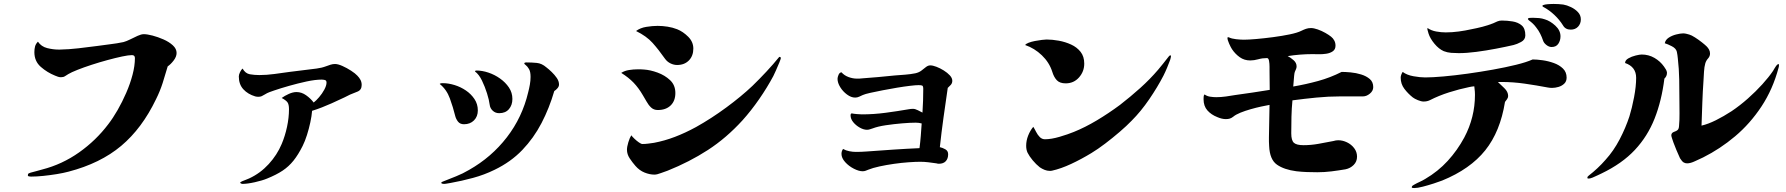

<svg xmlns="http://www.w3.org/2000/svg" viewBox="-20 -865 9040 972"><path d="M874 -597Q874 -578 859 -558.5Q844 -539 829 -529Q817 -487 803.5 -445Q790 -403 770 -363Q699 -215 593.5 -126.5Q488 -38 327 4Q301 11 267 16.5Q233 22 199 25.5Q165 29 137 29Q133 29 127 28Q121 27 121 22Q121 15 126 12.5Q131 10 135 9Q150 5 165 1Q180 -3 194 -7Q295 -33 380.5 -93.5Q466 -154 528 -236Q552 -267 575.5 -308Q599 -349 619 -395Q639 -441 651 -486.5Q663 -532 663 -571Q663 -586 648 -586Q631 -586 598 -579Q565 -572 524.5 -561Q484 -550 444 -537Q404 -524 372.5 -511.5Q341 -499 326 -490Q316 -484 308.5 -479Q301 -474 288 -474Q281 -474 273.5 -476.5Q266 -479 259 -482Q219 -498 186.5 -526.5Q154 -555 154 -601Q154 -617 157.5 -630Q161 -643 172 -654Q189 -629 219 -621.5Q249 -614 277 -614H283Q330 -615 377 -620.5Q424 -626 470 -632Q503 -637 537.5 -641Q572 -645 605 -652Q620 -656 639 -665.5Q658 -675 676.5 -683.5Q695 -692 708 -692Q725 -692 752 -685Q779 -678 807.5 -665.5Q836 -653 855 -635.5Q874 -618 874 -597Z M1811 -435Q1811 -410 1790.5 -401.5Q1770 -393 1752 -386Q1745 -383 1738 -379Q1731 -375 1724 -372Q1708 -364 1691.5 -357Q1675 -350 1659 -342Q1634 -331 1610 -321.5Q1586 -312 1560 -304Q1558 -278 1551 -245.5Q1544 -213 1534 -181.5Q1524 -150 1512 -126Q1490 -82 1466 -52Q1442 -22 1410.5 -1Q1379 20 1332 39Q1308 49 1270 57.5Q1232 66 1206 66Q1205 66 1200.5 64Q1196 62 1196 60Q1196 57 1206 52.5Q1216 48 1227.5 44Q1239 40 1242 38Q1298 12 1340.5 -34.5Q1383 -81 1406 -136Q1423 -176 1433 -222.5Q1443 -269 1443 -312Q1443 -337 1435 -347.5Q1427 -358 1406 -369Q1421 -380 1442 -389.5Q1463 -399 1481 -399Q1507 -399 1530 -382.5Q1553 -366 1568 -346Q1580 -355 1595.5 -373Q1611 -391 1622 -411.5Q1633 -432 1633 -447Q1633 -458 1624.5 -460Q1616 -462 1608 -462Q1576 -462 1532 -452.5Q1488 -443 1444 -430.5Q1400 -418 1368 -407Q1356 -403 1344 -398.5Q1332 -394 1321 -387Q1311 -381 1304.5 -378Q1298 -375 1287 -375Q1280 -375 1272 -377Q1235 -388 1212 -413Q1189 -438 1189 -478Q1189 -487 1195 -499.5Q1201 -512 1208 -518Q1222 -493 1245 -489Q1268 -485 1293 -485Q1330 -485 1370 -490.5Q1410 -496 1446 -501L1583 -518Q1608 -521 1632 -530Q1642 -534 1653.5 -537.5Q1665 -541 1676 -541Q1691 -541 1713.5 -531Q1736 -521 1757.5 -507Q1779 -493 1789 -482Q1799 -472 1805 -460.5Q1811 -449 1811 -435Z M2399 -306Q2399 -275 2379.5 -255.5Q2360 -236 2329 -236Q2309 -236 2298.5 -249.5Q2288 -263 2284 -280Q2274 -321 2257.5 -366.5Q2241 -412 2206 -440Q2209 -443 2213.5 -443.5Q2218 -444 2222 -444Q2250 -444 2281 -434.5Q2312 -425 2338.5 -407Q2365 -389 2382 -363.5Q2399 -338 2399 -306ZM2810 -437Q2810 -427 2802 -418Q2794 -409 2786 -404Q2761 -318 2721.5 -242Q2682 -166 2624 -105.5Q2566 -45 2483 -5Q2432 20 2375 35.5Q2318 51 2262 61Q2254 62 2244.5 64Q2235 66 2227 66Q2225 66 2219.5 65Q2214 64 2214 60Q2214 58 2216.5 57Q2219 56 2220 55Q2255 41 2289 27.5Q2323 14 2355 -5Q2468 -69 2546 -170Q2624 -271 2654 -398Q2659 -417 2662.5 -437Q2666 -457 2666 -476Q2666 -502 2658 -515.5Q2650 -529 2642 -535Q2634 -541 2634 -544Q2634 -547 2638 -548Q2642 -549 2643 -549Q2672 -549 2697.5 -546.5Q2723 -544 2746 -524Q2758 -515 2773 -500.5Q2788 -486 2799 -470Q2810 -454 2810 -437ZM2574 -364Q2574 -333 2556.5 -312.5Q2539 -292 2507 -292Q2488 -292 2474.5 -304.5Q2461 -317 2459 -335Q2456 -359 2445.5 -392.5Q2435 -426 2420 -457Q2405 -488 2385 -503Q2384 -506 2387 -507Q2390 -508 2392 -508Q2421 -508 2452.5 -497.5Q2484 -487 2511.5 -467.5Q2539 -448 2556.5 -422Q2574 -396 2574 -364Z M3399 -394Q3399 -354 3375 -331Q3351 -308 3310 -308Q3290 -308 3276.5 -320.5Q3263 -333 3253.5 -350.5Q3244 -368 3235 -382Q3213 -420 3187.5 -446.5Q3162 -473 3125 -496Q3142 -507 3164.5 -510.5Q3187 -514 3207 -514Q3215 -514 3223.5 -514Q3232 -514 3240 -513Q3272 -511 3309 -497.5Q3346 -484 3372.5 -459Q3399 -434 3399 -394ZM3933 -571Q3933 -567 3925 -547.5Q3917 -528 3908 -508Q3899 -488 3895 -480Q3864 -422 3823.5 -363.5Q3783 -305 3739 -256Q3657 -166 3563.5 -105.5Q3470 -45 3360 -1Q3347 3 3326.5 11Q3306 19 3293 19Q3269 19 3243 8.5Q3217 -2 3197 -25Q3182 -42 3168 -63Q3154 -84 3154 -107Q3154 -122 3161 -145Q3168 -168 3176 -180Q3181 -173 3192 -162.5Q3203 -152 3214.5 -144Q3226 -136 3232 -136Q3247 -136 3262 -138Q3277 -140 3291 -142Q3344 -152 3396.5 -172Q3449 -192 3504 -222Q3581 -265 3657 -321Q3733 -377 3789 -430Q3825 -465 3860 -502.5Q3895 -540 3925 -577Q3933 -577 3933 -571ZM3490 -619Q3490 -582 3467.5 -559Q3445 -536 3408 -536Q3391 -536 3374.5 -544Q3358 -552 3347 -567Q3314 -614 3283.5 -648Q3253 -682 3200 -708Q3221 -724 3252 -729Q3283 -734 3309 -734Q3334 -734 3359.5 -730Q3385 -726 3408 -717Q3438 -705 3464 -679Q3490 -653 3490 -619Z M4801 -456Q4801 -444 4793.5 -435.5Q4786 -427 4778 -420Q4767 -345 4756.5 -270Q4746 -195 4738 -120Q4752 -117 4766 -109Q4780 -101 4780 -84Q4780 -62 4768 -49Q4756 -36 4733 -36Q4730 -36 4727 -36.5Q4724 -37 4721 -38Q4701 -41 4680 -43.5Q4659 -46 4639 -46Q4615 -46 4579.5 -43.5Q4544 -41 4505.5 -35.5Q4467 -30 4432.5 -22.5Q4398 -15 4376 -6Q4369 -3 4362 -0.5Q4355 2 4347 2Q4328 2 4302.5 -11Q4277 -24 4258.5 -44.5Q4240 -65 4240 -86Q4240 -100 4248 -111Q4262 -103 4279.5 -99.5Q4297 -96 4313 -96Q4327 -96 4340 -96.5Q4353 -97 4366 -98Q4434 -103 4501 -107.5Q4568 -112 4635 -115Q4639 -146 4641.5 -177.5Q4644 -209 4646 -240Q4639 -242 4631.5 -243Q4624 -244 4616 -244Q4588 -244 4546.5 -240.5Q4505 -237 4464.5 -231Q4424 -225 4398 -215Q4391 -213 4384 -210.5Q4377 -208 4369 -208Q4352 -208 4332.5 -219Q4313 -230 4299.5 -246.5Q4286 -263 4286 -281Q4286 -290 4292 -291Q4300 -289 4317.5 -287.5Q4335 -286 4343 -286Q4403 -286 4463 -294Q4523 -302 4581 -312Q4586 -313 4591.5 -313.5Q4597 -314 4602 -314Q4613 -314 4626.5 -307Q4640 -300 4650 -295Q4652 -325 4653 -355Q4654 -385 4654 -415Q4654 -430 4648 -432Q4642 -434 4630 -434Q4616 -434 4586.5 -430.5Q4557 -427 4521 -421Q4485 -415 4449 -408Q4413 -401 4386 -395Q4359 -389 4348 -384Q4339 -380 4329.5 -375.5Q4320 -371 4309 -371Q4289 -371 4268 -386.5Q4247 -402 4233.5 -424Q4220 -446 4220 -466Q4220 -474 4225 -486Q4230 -498 4240 -499Q4254 -483 4275.5 -475Q4297 -467 4318 -467Q4324 -467 4330 -467Q4336 -467 4341 -468Q4425 -474 4510 -483Q4536 -485 4562.5 -487Q4589 -489 4614 -494Q4632 -498 4644.5 -507.5Q4657 -517 4667.5 -525.5Q4678 -534 4690 -534Q4702 -534 4720.5 -527Q4739 -520 4757.5 -508.5Q4776 -497 4788.5 -483.5Q4801 -470 4801 -456Z M5908 -579Q5908 -576 5906.5 -571.5Q5905 -567 5904 -562Q5897 -543 5888.5 -522.5Q5880 -502 5870 -482Q5840 -424 5798 -362.5Q5756 -301 5709 -254Q5684 -228 5648.5 -197.5Q5613 -167 5575.5 -138.5Q5538 -110 5505 -90Q5454 -59 5402.5 -35Q5351 -11 5306 -1Q5303 0 5299.5 0Q5296 0 5294 0Q5281 0 5268.5 -5Q5256 -10 5244 -18Q5225 -33 5208 -53.5Q5191 -74 5182 -92Q5175 -107 5175 -127Q5175 -153 5185 -178.5Q5195 -204 5211 -223Q5218 -212 5225.5 -197Q5233 -182 5244 -171Q5255 -160 5270 -160Q5302 -160 5344.5 -172.5Q5387 -185 5416 -197Q5473 -220 5532.5 -255.5Q5592 -291 5650 -334Q5703 -375 5752.5 -419.5Q5802 -464 5843 -512Q5856 -527 5868 -542.5Q5880 -558 5892 -573Q5894 -576 5898 -580.5Q5902 -585 5905 -585Q5908 -585 5908 -579ZM5469 -543Q5469 -503 5442.5 -473Q5416 -443 5375 -443Q5345 -443 5330 -459Q5315 -475 5307 -502Q5292 -549 5254.5 -585Q5217 -621 5170 -637Q5173 -643 5187 -648.5Q5201 -654 5219.5 -657.5Q5238 -661 5254.5 -663Q5271 -665 5278 -665Q5307 -665 5340 -659Q5373 -653 5402.5 -639.5Q5432 -626 5450.5 -602.5Q5469 -579 5469 -543Z M6932 -424Q6932 -405 6915 -391Q6898 -377 6880 -377H6766Q6705 -377 6644 -371Q6583 -365 6523 -357Q6519 -316 6518 -274Q6517 -232 6517 -190Q6517 -154 6530.5 -142Q6544 -130 6579 -130Q6617 -130 6655.5 -137Q6694 -144 6730 -151Q6736 -153 6742.5 -154Q6749 -155 6755 -155Q6777 -155 6799 -144.5Q6821 -134 6835.5 -115Q6850 -96 6850 -72Q6850 -47 6833 -30Q6816 -13 6792 -8Q6757 -2 6721 2.5Q6685 7 6649 7Q6623 7 6596 6Q6569 5 6543 2Q6481 -6 6444.5 -31.5Q6408 -57 6405 -126Q6404 -137 6404 -148Q6404 -159 6404 -170Q6404 -211 6405.5 -252.5Q6407 -294 6407 -334Q6390 -331 6364.5 -325.5Q6339 -320 6311 -312Q6283 -304 6259.5 -294.5Q6236 -285 6223 -274Q6214 -267 6205.5 -264.5Q6197 -262 6186 -262Q6166 -262 6143 -272Q6112 -284 6092.5 -306Q6073 -328 6073 -363Q6073 -368 6073.5 -375.5Q6074 -383 6078 -387Q6090 -378 6106.5 -375.5Q6123 -373 6137 -373Q6161 -373 6186 -376.5Q6211 -380 6234 -384Q6278 -390 6321.5 -396.5Q6365 -403 6408 -410L6407 -505Q6407 -511 6407 -527Q6407 -543 6404.5 -557Q6402 -571 6394 -571Q6371 -571 6350 -565Q6329 -559 6309 -559Q6279 -559 6256 -575.5Q6233 -592 6217 -616Q6211 -625 6202.5 -644Q6194 -663 6194 -673Q6194 -678 6201 -676Q6215 -669 6238 -666.5Q6261 -664 6277 -664Q6300 -664 6340 -667.5Q6380 -671 6425.5 -677Q6471 -683 6509.5 -691Q6548 -699 6568 -709Q6580 -715 6591.5 -719Q6603 -723 6617 -723Q6631 -723 6651 -716Q6671 -709 6689.5 -698.5Q6708 -688 6719 -679Q6729 -671 6735 -659.5Q6741 -648 6741 -634Q6741 -615 6727.5 -605.5Q6714 -596 6694.5 -593Q6675 -590 6655.5 -590.5Q6636 -591 6624 -591Q6593 -591 6561.5 -588.5Q6530 -586 6499 -581Q6513 -574 6528.5 -560.5Q6544 -547 6544 -529Q6544 -521 6541 -515Q6538 -509 6535 -501Q6533 -496 6531.5 -481Q6530 -466 6529 -450.5Q6528 -435 6527 -427Q6591 -438 6653 -455Q6715 -472 6772 -501Q6791 -501 6818 -498.5Q6845 -496 6871 -488Q6897 -480 6914.5 -465Q6932 -450 6932 -424Z M7911 -472Q7911 -453 7899 -441.5Q7887 -430 7870 -425Q7853 -420 7837 -420Q7832 -420 7826.5 -420.5Q7821 -421 7816 -422Q7758 -433 7699 -441.5Q7640 -450 7581 -450Q7577 -450 7572.5 -450Q7568 -450 7563 -450Q7577 -437 7596 -418.5Q7615 -400 7615 -379Q7615 -371 7609.5 -363Q7604 -355 7599 -349Q7575 -199 7499 -104Q7423 -9 7281 49Q7266 55 7238 64Q7210 73 7183 80Q7156 87 7140 87Q7139 87 7133 86.5Q7127 86 7127 84Q7127 78 7131 75Q7135 72 7139 70Q7153 62 7167.5 55.5Q7182 49 7195 41Q7260 3 7309 -50.5Q7358 -104 7393 -169Q7447 -271 7447 -385Q7447 -393 7446.5 -400.5Q7446 -408 7445 -415Q7445 -421 7444 -425Q7444 -428 7443 -428Q7437 -428 7430 -426.5Q7423 -425 7417 -424Q7368 -414 7316 -397.5Q7264 -381 7219 -358Q7205 -351 7187 -351Q7175 -351 7158 -358Q7141 -365 7132 -372Q7108 -391 7089.5 -415.5Q7071 -440 7071 -472Q7071 -479 7074 -487Q7077 -495 7081 -501Q7102 -485 7136 -479Q7170 -473 7195 -473Q7231 -473 7287.5 -478Q7344 -483 7409 -492Q7474 -501 7538 -512.5Q7602 -524 7655 -537Q7708 -550 7739 -564Q7760 -564 7789 -560Q7818 -556 7846 -546Q7874 -536 7892.5 -518Q7911 -500 7911 -472ZM7702 -686Q7702 -664 7680.5 -652.5Q7659 -641 7642 -637Q7603 -628 7553.5 -618.5Q7504 -609 7454.5 -602.5Q7405 -596 7365 -596Q7346 -596 7326.5 -597.5Q7307 -599 7289 -606Q7264 -617 7242 -643.5Q7220 -670 7212 -695Q7211 -701 7208.5 -707.5Q7206 -714 7206 -721L7207 -723Q7226 -710 7251 -705.5Q7276 -701 7299 -701Q7331 -701 7364.5 -705.5Q7398 -710 7429 -717Q7456 -722 7485 -729.5Q7514 -737 7539 -747Q7550 -752 7560 -756.5Q7570 -761 7583 -761Q7610 -761 7637.5 -756.5Q7665 -752 7683.5 -736.5Q7702 -721 7702 -686ZM7880 -681Q7880 -660 7869 -643.5Q7858 -627 7835 -627Q7822 -627 7809 -637Q7796 -647 7792 -659Q7786 -677 7777.5 -694Q7769 -711 7757 -726Q7749 -737 7740 -745.5Q7731 -754 7720 -762Q7719 -764 7717 -765.5Q7715 -767 7715 -769Q7715 -774 7726.5 -774.5Q7738 -775 7741 -775Q7756 -775 7771.5 -773.5Q7787 -772 7801 -767Q7828 -759 7854 -735Q7880 -711 7880 -681ZM7983 -767Q7983 -745 7969 -730Q7955 -715 7932 -715Q7905 -715 7893 -736Q7875 -765 7849 -789.5Q7823 -814 7793 -830Q7791 -830 7788 -835Q7790 -840 7802 -842Q7814 -844 7827 -844.5Q7840 -845 7845 -845Q7870 -845 7894 -842Q7912 -839 7933 -829Q7954 -819 7968.5 -803.5Q7983 -788 7983 -767Z M8419 -496Q8419 -479 8406 -467Q8392 -355 8356.5 -265Q8321 -175 8256.5 -106Q8192 -37 8088 13Q8081 16 8068 22.5Q8055 29 8042.5 34Q8030 39 8023 39Q8022 39 8019 38.5Q8016 38 8016 36Q8016 32 8017 30Q8018 28 8023 24Q8045 7 8067 -13.5Q8089 -34 8108 -56Q8149 -101 8179.5 -159.5Q8210 -218 8229 -276Q8242 -318 8252.5 -373Q8263 -428 8263 -471Q8263 -527 8207 -546Q8207 -560 8223.5 -569.5Q8240 -579 8260.5 -584Q8281 -589 8291 -589Q8326 -589 8355.5 -572Q8385 -555 8404 -528Q8409 -521 8413.5 -513.5Q8418 -506 8419 -498ZM8986 -535Q8986 -531 8985.5 -528Q8985 -525 8984 -522Q8955 -413 8897.5 -326Q8840 -239 8764 -175Q8688 -111 8602 -68Q8584 -60 8561 -49Q8538 -38 8521 -38Q8511 -38 8503 -43Q8495 -48 8485 -64Q8477 -81 8467 -105Q8457 -129 8452 -143Q8450 -149 8445.5 -162Q8441 -175 8441 -180Q8441 -193 8456 -198Q8466 -201 8472.5 -206.5Q8479 -212 8480 -226Q8483 -258 8482.5 -291.5Q8482 -325 8482 -356Q8482 -409 8481 -463Q8480 -517 8474 -569Q8473 -577 8472 -586Q8471 -595 8469 -603Q8465 -620 8443.5 -631Q8422 -642 8408 -646Q8411 -663 8427.5 -674Q8444 -685 8465.5 -690.5Q8487 -696 8501 -696Q8509 -696 8517 -694Q8525 -692 8532 -690Q8543 -687 8561 -675.5Q8579 -664 8595.5 -651Q8612 -638 8620 -630Q8627 -623 8632 -614Q8637 -605 8637 -594Q8637 -580 8627 -569Q8617 -558 8613 -544Q8608 -527 8606.5 -501.5Q8605 -476 8604 -458Q8600 -401 8598 -344Q8596 -287 8594 -229Q8628 -237 8667 -256.5Q8706 -276 8746 -302Q8789 -331 8829 -366.5Q8869 -402 8902 -438.5Q8935 -475 8956 -506Q8958 -510 8963 -518Q8968 -526 8972 -532Q8980 -541 8983 -541Q8985 -541 8985.5 -538.5Q8986 -536 8986 -535Z"/></svg>

Font: Kaisei Tokumin ExtraBold
Style: Regular
Weight: 800
Designer: Font-Kai, 金井和夫
Foundry: KAZUO KANAI
Version: Version 5.003